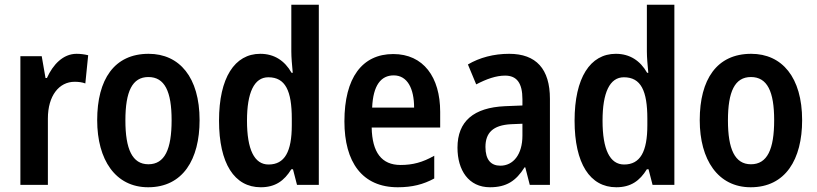

<svg xmlns="http://www.w3.org/2000/svg" viewBox="-20 -780 3445 810"><path d="M303 -553C246 -553 203 -507 178 -451H172L156 -543H66V0H182V-280C182 -376 229 -435 295 -435C311 -435 327 -433 340 -428L352 -547C335 -551 319 -553 303 -553Z M822 -273C822 -454 737 -553 607 -553C462 -553 390 -445 390 -273C390 -106 467 10 605 10C752 10 822 -108 822 -273ZM509 -272C509 -394 538 -455 606 -455C675 -455 704 -394 704 -273C704 -150 675 -87 606 -87C538 -87 509 -151 509 -272Z M1080 10C1141 10 1179 -17 1209 -66H1216L1233 0H1325V-760H1209V-563C1209 -538 1212 -505 1215 -473H1210C1181 -524 1137 -553 1078 -553C970 -553 904 -452 904 -271C904 -90 969 10 1080 10ZM1113 -86C1053 -86 1022 -149 1022 -271C1022 -389 1052 -454 1112 -454C1184 -454 1211 -397 1211 -279V-252C1211 -140 1181 -86 1113 -86Z M1639 -552C1508 -552 1433 -452 1433 -268C1433 -96 1508 10 1658 10C1719 10 1766 -2 1812 -27V-123C1763 -95 1721 -84 1670 -84C1590 -84 1550 -137 1548 -242H1837V-308C1837 -455 1766 -552 1639 -552ZM1641 -462C1699 -462 1727 -406 1727 -326H1550C1554 -420 1587 -462 1641 -462Z M2128 -553C2063 -553 2003 -537 1954 -508L1989 -424C2033 -447 2073 -461 2111 -461C2160 -461 2184 -430 2184 -361V-335L2110 -332C1979 -326 1910 -269 1910 -157C1910 -62 1957 10 2047 10C2117 10 2157 -17 2193 -74H2196L2215 0H2300V-363C2300 -489 2242 -553 2128 -553ZM2136 -256 2184 -258V-208C2184 -128 2145 -81 2091 -81C2051 -81 2028 -106 2028 -160C2028 -219 2059 -252 2136 -256Z M2580 10C2641 10 2679 -17 2709 -66H2716L2733 0H2825V-760H2709V-563C2709 -538 2712 -505 2715 -473H2710C2681 -524 2637 -553 2578 -553C2470 -553 2404 -452 2404 -271C2404 -90 2469 10 2580 10ZM2613 -86C2553 -86 2522 -149 2522 -271C2522 -389 2552 -454 2612 -454C2684 -454 2711 -397 2711 -279V-252C2711 -140 2681 -86 2613 -86Z M3364 -273C3364 -454 3279 -553 3149 -553C3004 -553 2932 -445 2932 -273C2932 -106 3009 10 3147 10C3294 10 3364 -108 3364 -273ZM3051 -272C3051 -394 3080 -455 3148 -455C3217 -455 3246 -394 3246 -273C3246 -150 3217 -87 3148 -87C3080 -87 3051 -151 3051 -272Z"/></svg>

Font: Noto Sans Armenian Condensed SemiBold
Style: Regular
Weight: 600
Width: 3
Designer: Monotype Design Team
Foundry: Monotype Imaging Inc.
Version: Version 2.008